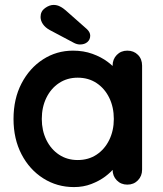

<svg xmlns="http://www.w3.org/2000/svg" viewBox="-20 -751 663 781"><path d="M498 -545Q524 -545 541 -528Q558 -511 558 -484V-61Q558 -35 541 -17.5Q524 0 498 0Q472 0 455 -17.5Q438 -35 438 -61V-110L460 -101Q460 -88 446 -69.5Q432 -51 408 -33Q384 -15 351.5 -2.5Q319 10 281 10Q212 10 156 -25.5Q100 -61 67.5 -123.5Q35 -186 35 -267Q35 -349 67.5 -411.5Q100 -474 155 -509.5Q210 -545 277 -545Q320 -545 356 -532Q392 -519 418.5 -499Q445 -479 459.5 -458.5Q474 -438 474 -424L438 -411V-484Q438 -510 455 -527.5Q472 -545 498 -545ZM296 -100Q340 -100 373 -122Q406 -144 424.5 -182Q443 -220 443 -267Q443 -315 424.5 -353Q406 -391 373 -413Q340 -435 296 -435Q253 -435 220 -413Q187 -391 168.5 -353Q150 -315 150 -267Q150 -220 168.5 -182Q187 -144 220 -122Q253 -100 296 -100ZM305 -570Q300 -570 294 -571.5Q288 -573 282 -576L182 -629Q164 -639 154.5 -653Q145 -667 145 -682Q145 -705 163 -718Q181 -731 198 -731Q212 -731 224.5 -724.5Q237 -718 247 -709L333 -633Q347 -620 347 -606Q347 -590 335.5 -580Q324 -570 305 -570Z"/></svg>

Font: Quicksand Light
Style: Bold
Weight: 700
Version: Version 3.004